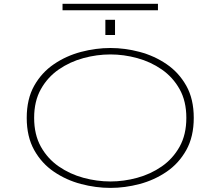

<svg xmlns="http://www.w3.org/2000/svg" viewBox="-20 -952 1140 984"><path d="M546 11Q471 11 395.2 -9Q319.5 -29 256.5 -71.8Q193.5 -114.5 155.2 -183Q117 -251.5 117 -348Q117 -444.5 155.2 -512.5Q193.5 -580.5 256.5 -623.2Q319.5 -666 395.2 -686Q471 -706 546 -706Q620.5 -706 695.8 -686Q771 -666 833.8 -623.2Q896.5 -580.5 934.8 -512.5Q973 -444.5 973 -348Q973 -251.5 934.8 -183Q896.5 -114.5 833.8 -71.8Q771 -29 695.8 -9Q620.5 11 546 11ZM546 -22Q614.5 -22 683.2 -40.8Q752 -59.5 809 -99Q866 -138.5 900.5 -200.2Q935 -262 935 -348Q935 -433.5 900.5 -495Q866 -556.5 809 -596Q752 -635.5 683.2 -654.2Q614.5 -673 546 -673Q476.5 -673 407.5 -654.2Q338.5 -635.5 281.2 -596Q224 -556.5 189.5 -495Q155 -433.5 155 -348Q155 -262 189.5 -200.2Q224 -138.5 281.2 -99Q338.5 -59.5 407.5 -40.8Q476.5 -22 546 -22ZM520 -850.5H569.5V-772.5H520ZM300.5 -899.5V-932.5H789.5V-899.5Z"/></svg>

Font: Trispace Expanded Thin
Style: Regular
Weight: 100
Width: 7
Designer: Tyler Finck
Foundry: Etcetera Type Company
Version: Version 1.210; ttfautohint (v1.8.3)